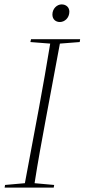

<svg xmlns="http://www.w3.org/2000/svg" viewBox="-20 -852 384 872"><path d="M118 -661 208 -654C192 -557 175 -459 157 -362L93 -20L3 -12L1 0H224L226 -12L137 -20C152 -117 170 -214 188 -311L252 -654L342 -661L344 -674H121ZM252 -752C273 -752 295 -770 295 -799C295 -819 280 -832 260 -832C239 -832 218 -813 218 -786C218 -764 233 -752 252 -752Z"/></svg>

Font: Source Serif 4 Display Light
Style: Italic
Weight: 300
Italic angle: -12°
Designer: Frank Grießhammer
Foundry: Adobe Systems Incorporated
Version: Version 4.004;hotconv 1.0.117;makeotfexe 2.5.65602